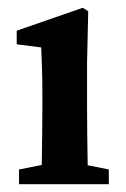

<svg xmlns="http://www.w3.org/2000/svg" viewBox="-20 -474 323 494"><path d="M86 0Q87 -21 87.5 -55.5Q88 -90 88.5 -127.5Q89 -165 89 -193V-236Q89 -274 88 -299Q87 -324 86 -352L23 -360V-395L193 -454L207 -445L204 -314V-193Q204 -165 204.5 -127.5Q205 -90 205.5 -55.5Q206 -21 207 0ZM29 0V-38L120 -56H169L260 -38V0Z"/></svg>

Font: Lisu Bosa ExtraBold
Style: Regular
Weight: 800
Designer: David Morse, Annie Olsen, Victor Gaultney, Frank Grießhammer (Latin)
Foundry: SIL International
Version: Version 2.000